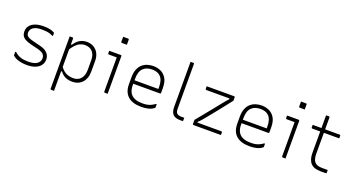

<svg xmlns="http://www.w3.org/2000/svg" viewBox="-56 -1510 4541 2465"><g transform="rotate(20 2215.0 -278.0)"><path d="M266 -39Q350 -39 389.5 -67.5Q429 -96 429 -142Q429 -167 418 -184.5Q407 -202 384 -214.5Q361 -227 324 -236L230 -259Q179 -272 148.5 -289Q118 -306 104.5 -330.5Q91 -355 91 -390Q91 -419 103.5 -445Q116 -471 142 -491Q168 -511 207.5 -522.5Q247 -534 300 -534Q341 -534 370 -529.5Q399 -525 418.5 -518Q438 -511 448 -505Q452 -503 453.5 -501Q455 -499 455.5 -497Q456 -495 456 -492Q456 -483 456 -475.5Q456 -468 456 -458H444Q422 -469 400 -475.5Q378 -482 352 -484.5Q326 -487 291 -487Q241 -487 207.5 -474Q174 -461 157.5 -439Q141 -417 141 -391Q141 -369 149.5 -354Q158 -339 181.5 -328Q205 -317 249 -306L353 -280Q393 -270 421 -251Q449 -232 464 -205Q479 -178 479 -142Q479 -96 453 -62Q427 -28 380 -10Q333 8 269 8Q233 8 203 3.5Q173 -1 148.5 -8.5Q124 -16 105.5 -26.5Q87 -37 74 -49Q73 -51 72 -52.5Q71 -54 71 -57Q71 -68 71 -80Q71 -92 71 -102H83Q102 -85 121.5 -73Q141 -61 163 -53.5Q185 -46 210.5 -42.5Q236 -39 266 -39Z M660 -526Q667 -526 673.5 -526Q680 -526 686.5 -526Q693 -526 699 -526Q703 -526 705 -524.5Q707 -523 708.5 -521Q710 -519 710 -515Q710 -426 710 -336.5Q710 -247 710 -157.5Q710 -68 710 21.5Q710 111 710 200Q704 200 697.5 200Q691 200 684.5 200Q678 200 671 200Q668 200 665.5 198.5Q663 197 661.5 194.5Q660 192 660 189Q660 112 660 35Q660 -42 660 -118.5Q660 -195 660 -272Q660 -349 660 -426Q660 -449 660 -474.5Q660 -500 660 -526ZM893 -536Q946 -536 987 -512.5Q1028 -489 1051.5 -445Q1075 -401 1075 -340V-196Q1075 -148 1061.5 -110Q1048 -72 1023 -45Q998 -18 964 -4Q930 10 889 10Q853 10 822.5 2Q792 -6 767.5 -23Q743 -40 722 -68H695V-152Q730 -90 777.5 -63.5Q825 -37 884 -37Q927 -37 958.5 -56Q990 -75 1007.5 -112.5Q1025 -150 1025 -203V-333Q1025 -372 1014.5 -402Q1004 -432 984 -452Q966 -470 941 -479.5Q916 -489 884 -489Q849 -489 817 -474Q785 -459 755 -427Q725 -395 695 -342V-434H722Q743 -467 768.5 -489.5Q794 -512 825 -524Q856 -536 893 -536Z M1320 -11Q1320 -58 1320 -104.5Q1320 -151 1320 -198Q1320 -245 1320 -292Q1320 -339 1320 -385.5Q1320 -432 1320 -479H1300Q1289 -479 1278 -479Q1267 -479 1255.5 -479Q1244 -479 1233 -479Q1222 -479 1211 -479Q1207 -479 1203.5 -482.5Q1200 -486 1200 -490Q1200 -499 1200 -508Q1200 -517 1200 -526Q1216 -526 1232 -526Q1248 -526 1264 -526Q1280 -526 1295.5 -526Q1311 -526 1327 -526Q1343 -526 1359 -526Q1362 -526 1364.5 -524.5Q1367 -523 1368.5 -520.5Q1370 -518 1370 -515Q1370 -461 1370 -407.5Q1370 -354 1370 -301Q1370 -248 1370 -194.5Q1370 -141 1370 -87Q1370 -73 1370 -58.5Q1370 -44 1370 -29.5Q1370 -15 1370 0Q1360 0 1350.5 0Q1341 0 1331 0Q1327 0 1323.5 -3.5Q1320 -7 1320 -11ZM1307 -756Q1316 -756 1324.5 -756Q1333 -756 1341.5 -756Q1350 -756 1358.5 -756Q1367 -756 1376 -756Q1381 -756 1384 -753Q1387 -750 1387 -745V-676Q1378 -676 1369.5 -676Q1361 -676 1352.5 -676Q1344 -676 1335.5 -676Q1327 -676 1318 -676Q1313 -676 1310 -679Q1307 -682 1307 -687Z M1803 -536Q1855 -536 1902.5 -515Q1950 -494 1980.5 -445Q2011 -396 2011 -310V-245Q2011 -242 2009.5 -239.5Q2008 -237 2006 -235.5Q2004 -234 2000 -234H1712Q1696 -234 1680 -234Q1664 -234 1648 -234H1629L1607 -281H1961Q1961 -287 1961 -293.5Q1961 -300 1961 -306Q1961 -356 1949.5 -392Q1938 -428 1915 -450Q1895 -470 1866.5 -479.5Q1838 -489 1803 -489Q1725 -489 1680 -445Q1635 -401 1635 -301V-212Q1635 -185 1640 -161.5Q1645 -138 1654.5 -119Q1664 -100 1678 -86Q1702 -62 1739.5 -49.5Q1777 -37 1829 -37Q1865 -37 1892.5 -42Q1920 -47 1945 -58.5Q1970 -70 1996 -89H2008Q2008 -77 2008 -66.5Q2008 -56 2008 -48Q2008 -46 2007.5 -44Q2007 -42 2005 -40Q1989 -24 1962.5 -12.5Q1936 -1 1902 4.5Q1868 10 1828 10Q1770 10 1724.5 -4Q1679 -18 1648 -45.5Q1617 -73 1601 -114Q1585 -155 1585 -210V-304Q1585 -370 1603.5 -414.5Q1622 -459 1653.5 -486Q1685 -513 1724 -524.5Q1763 -536 1803 -536Z M2230 -632Q2230 -661 2230 -691Q2230 -721 2230 -750Q2234 -750 2238 -750Q2242 -750 2246 -750Q2250 -750 2253.5 -750Q2257 -750 2261 -750Q2265 -750 2269 -750Q2272 -750 2274.5 -748.5Q2277 -747 2278.5 -744.5Q2280 -742 2280 -739Q2280 -679 2280 -618.5Q2280 -558 2280 -497.5Q2280 -437 2280 -376Q2280 -315 2280 -254.5Q2280 -194 2280 -134Q2280 -109 2284 -92.5Q2288 -76 2298 -66Q2308 -56 2324 -51.5Q2340 -47 2364 -47Q2367 -47 2370 -47Q2373 -47 2376 -47Q2379 -47 2382 -47Q2385 -47 2388 -47H2400Q2400 -38 2400 -29Q2400 -20 2400 -11Q2400 -5 2397 -2.5Q2394 0 2389 0Q2386 0 2383 0Q2380 0 2376.5 0Q2373 0 2370 0Q2367 0 2364 0Q2328 0 2302.5 -8Q2277 -16 2261 -32.5Q2245 -49 2237.5 -75Q2230 -101 2230 -137Q2230 -199 2230 -261Q2230 -323 2230 -384.5Q2230 -446 2230 -508Q2230 -570 2230 -632Z M2532 -526H2907Q2911 -526 2913 -524.5Q2915 -523 2916.5 -521Q2918 -519 2918 -515V-469Q2890 -433 2861 -396Q2832 -359 2802.5 -322Q2773 -285 2743.5 -248.5Q2714 -212 2685 -176.5Q2656 -141 2627 -106Q2615 -92 2604 -80.5Q2593 -69 2580 -58V-47Q2600 -47 2620.5 -47Q2641 -47 2661 -47H2907Q2912 -47 2915 -44Q2918 -41 2918 -36Q2918 -27 2918 -18Q2918 -9 2918 0H2543Q2540 0 2537.5 -1.5Q2535 -3 2533.5 -5Q2532 -7 2532 -11V-67Q2575 -119 2618.5 -172.5Q2662 -226 2705 -279Q2748 -332 2789 -384Q2807 -407 2824 -427Q2841 -447 2860 -467V-479Q2832 -479 2804.5 -479Q2777 -479 2749 -479H2543Q2540 -479 2537.5 -480.5Q2535 -482 2533.5 -484.5Q2532 -487 2532 -490Q2532 -499 2532 -508Q2532 -517 2532 -526Z M3283 -536Q3335 -536 3382.5 -515Q3430 -494 3460.5 -445Q3491 -396 3491 -310V-245Q3491 -242 3489.5 -239.5Q3488 -237 3486 -235.5Q3484 -234 3480 -234H3192Q3176 -234 3160 -234Q3144 -234 3128 -234H3109L3087 -281H3441Q3441 -287 3441 -293.5Q3441 -300 3441 -306Q3441 -356 3429.5 -392Q3418 -428 3395 -450Q3375 -470 3346.5 -479.5Q3318 -489 3283 -489Q3205 -489 3160 -445Q3115 -401 3115 -301V-212Q3115 -185 3120 -161.5Q3125 -138 3134.5 -119Q3144 -100 3158 -86Q3182 -62 3219.5 -49.5Q3257 -37 3309 -37Q3345 -37 3372.5 -42Q3400 -47 3425 -58.5Q3450 -70 3476 -89H3488Q3488 -77 3488 -66.5Q3488 -56 3488 -48Q3488 -46 3487.5 -44Q3487 -42 3485 -40Q3469 -24 3442.5 -12.5Q3416 -1 3382 4.5Q3348 10 3308 10Q3250 10 3204.5 -4Q3159 -18 3128 -45.5Q3097 -73 3081 -114Q3065 -155 3065 -210V-304Q3065 -370 3083.5 -414.5Q3102 -459 3133.5 -486Q3165 -513 3204 -524.5Q3243 -536 3283 -536Z M3750 -11Q3750 -58 3750 -104.5Q3750 -151 3750 -198Q3750 -245 3750 -292Q3750 -339 3750 -385.5Q3750 -432 3750 -479H3730Q3719 -479 3708 -479Q3697 -479 3685.5 -479Q3674 -479 3663 -479Q3652 -479 3641 -479Q3637 -479 3633.5 -482.5Q3630 -486 3630 -490Q3630 -499 3630 -508Q3630 -517 3630 -526Q3646 -526 3662 -526Q3678 -526 3694 -526Q3710 -526 3725.5 -526Q3741 -526 3757 -526Q3773 -526 3789 -526Q3792 -526 3794.5 -524.5Q3797 -523 3798.5 -520.5Q3800 -518 3800 -515Q3800 -461 3800 -407.5Q3800 -354 3800 -301Q3800 -248 3800 -194.5Q3800 -141 3800 -87Q3800 -73 3800 -58.5Q3800 -44 3800 -29.5Q3800 -15 3800 0Q3790 0 3780.5 0Q3771 0 3761 0Q3757 0 3753.5 -3.5Q3750 -7 3750 -11ZM3737 -756Q3746 -756 3754.5 -756Q3763 -756 3771.5 -756Q3780 -756 3788.5 -756Q3797 -756 3806 -756Q3811 -756 3814 -753Q3817 -750 3817 -745V-676Q3808 -676 3799.5 -676Q3791 -676 3782.5 -676Q3774 -676 3765.5 -676Q3757 -676 3748 -676Q3743 -676 3740 -679Q3737 -682 3737 -687Z M3980 -526H4349Q4354 -526 4357 -523Q4360 -520 4360 -515Q4360 -509 4360 -503Q4360 -497 4360 -491.5Q4360 -486 4360 -479H3991Q3989 -479 3987 -480Q3985 -481 3983.5 -482.5Q3982 -484 3981 -486Q3980 -488 3980 -490Q3980 -497 3980 -502.5Q3980 -508 3980 -514Q3980 -520 3980 -526ZM4360 -47Q4360 -38 4360 -29Q4360 -20 4360 -11Q4360 -5 4357.5 -2.5Q4355 0 4349 0Q4340 0 4331.5 0Q4323 0 4314.5 0Q4306 0 4297.5 0Q4289 0 4280 0Q4235 0 4201.5 -10.5Q4168 -21 4145.5 -44Q4123 -67 4111.5 -102.5Q4100 -138 4100 -189Q4100 -239 4100 -289Q4100 -339 4100 -389Q4100 -439 4100 -489.5Q4100 -540 4100 -591Q4100 -618 4100 -645.5Q4100 -673 4100 -700Q4110 -700 4119.5 -700Q4129 -700 4139 -700Q4142 -700 4144.5 -698.5Q4147 -697 4148.5 -694.5Q4150 -692 4150 -689Q4150 -627 4150 -565.5Q4150 -504 4150 -442Q4150 -380 4150 -318.5Q4150 -257 4150 -195Q4150 -153 4158.5 -124Q4167 -95 4185 -77Q4201 -61 4225.5 -54Q4250 -47 4284 -47Q4294 -47 4304.5 -47Q4315 -47 4325 -47Q4335 -47 4345 -47Z"/></g></svg>

Font: Recursive Sans Linear Light
Style: Regular
Weight: 300
Version: Version 1.085